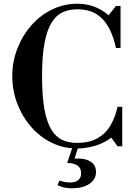

<svg xmlns="http://www.w3.org/2000/svg" viewBox="-20 -786 727 1032"><path d="M393 12Q320 12 256.5 -19.5Q193 -51 146 -105.5Q99 -160 72.5 -230Q46 -300 46 -377Q46 -454 73 -524Q100 -594 147.5 -648.5Q195 -703 259 -734.5Q323 -766 396 -766Q443 -766 484.5 -751Q526 -736 564 -704L603 -754H628V-528H603Q592 -584 568 -631.5Q544 -679 502.5 -707.5Q461 -736 395 -736Q352 -736 317.5 -720.5Q283 -705 258 -665.5Q233 -626 219.5 -556Q206 -486 206 -377Q206 -268 219 -198Q232 -128 256.5 -88.5Q281 -49 315.5 -33.5Q350 -18 393 -18Q462 -18 506 -44Q550 -70 575 -114Q600 -158 612 -212H637V0H612L578 -46Q538 -16 490 -2Q442 12 393 12ZM369 226Q339 226 318 220Q297 214 289 209L300 184Q308 188 324.5 191.5Q341 195 356 195Q384 195 400 182.5Q416 170 416 145Q416 91 341 90L375 -10H405L381 66H400Q443 66 469.5 84.5Q496 103 496 138Q496 178 460.5 202Q425 226 369 226Z"/></svg>

Font: Libre Bodoni
Style: Regular
Weight: 400
Designer: Pablo Impallari, Rodrigo Fuenzalida
Foundry: Impallari Type
Version: Version 2.005;gftools[0.9.23]